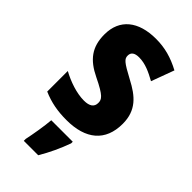

<svg xmlns="http://www.w3.org/2000/svg" viewBox="-243 -714 904 904"><g transform="rotate(45 209.5 -262.0)"><path d="M391 -258C391 -348 340 -391 267 -429C190 -470 180 -480 180 -502C180 -523 195 -534 224 -534C266 -534 303 -516 343 -494L385 -608C329 -638 278 -652 219 -652C102 -652 32 -596 32 -495C32 -411 69 -363 148 -325C233 -284 240 -269 240 -246C240 -220 222 -206 184 -206C135 -206 78 -226 32 -251V-114C83 -92 131 -83 191 -83C319 -83 391 -143 391 -258ZM284 -21V-32H141C138 9 126 78 118 115V128H214C243 79 266 29 284 -21Z"/></g></svg>

Font: Noto Sans Kannada UI Condensed ExtraBold
Style: Regular
Weight: 800
Width: 3
Designer: Jelle Bosma - Monotype Design Team
Foundry: Monotype Imaging Inc.
Version: Version 2.005